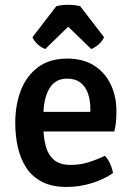

<svg xmlns="http://www.w3.org/2000/svg" viewBox="-20 -746 540 780"><path d="M111.5 -212V-291.5H347V-304.5Q347 -337.5 337.8 -365.2Q328.5 -393 307.5 -409.8Q286.5 -426.5 252.5 -426.5Q203.5 -426.5 179.8 -385.2Q156 -344 156 -271V-237Q156 -191.5 165.2 -155Q174.5 -118.5 198.5 -97.2Q222.5 -76 267.5 -76Q305 -76 339.5 -86.8Q374 -97.5 406 -113Q419 -100 427.8 -80Q436.5 -60 439 -43Q403 -17.5 353 -2Q303 13.5 251 13.5Q190.5 13.5 150 -7.8Q109.5 -29 86 -65.8Q62.5 -102.5 52.2 -149Q42 -195.5 42 -246Q42 -321 65.2 -380Q88.5 -439 135.2 -473.5Q182 -508 253 -508Q318 -508 362.5 -479.5Q407 -451 430 -402.8Q453 -354.5 453 -294.5Q453 -269 451.2 -251.2Q449.5 -233.5 444.5 -212ZM306 -720.5 402.5 -595Q395 -577 379 -564Q363 -551 350.5 -547L257 -637.5L164 -547Q151 -551 135.2 -564Q119.5 -577 112 -595L208.5 -720.5Q229 -726.5 257 -726.5Q285.5 -726.5 306 -720.5Z"/></svg>

Font: Signika Negative Medium
Style: Regular
Weight: 500
Designer: Anna Giedry
Foundry: Anna Giedry
Version: Version 2.001